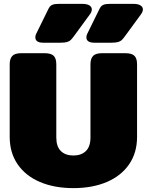

<svg xmlns="http://www.w3.org/2000/svg" viewBox="-20 -954 787 989"><path d="M162 -762Q162 -771 166 -779L223 -895Q231 -912 236 -919Q241 -926 251.5 -930Q262 -934 283 -934H406Q427 -934 440 -926.5Q453 -919 453 -905Q453 -894 443 -880L364 -772Q351 -754 344 -747.5Q337 -741 325 -737.5Q313 -734 290 -734H203Q162 -734 162 -762ZM425 -762Q425 -771 429 -779L486 -895Q494 -912 499 -919Q504 -926 514.5 -930Q525 -934 546 -934H669Q690 -934 703 -926.5Q716 -919 716 -905Q716 -894 706 -880L627 -772Q614 -754 607 -747.5Q600 -741 588 -737.5Q576 -734 553 -734H466Q425 -734 425 -762ZM30 -249V-623Q30 -652 43.5 -666Q57 -680 90 -680H209Q243 -680 256.5 -666.5Q270 -653 270 -623V-246Q270 -199 293.5 -176Q317 -153 358 -153Q399 -153 422.5 -176Q446 -199 446 -246V-623Q446 -652 459.5 -666Q473 -680 506 -680H625Q659 -680 672.5 -666.5Q686 -653 686 -623V-249Q686 -167 645 -107.5Q604 -48 530 -16.5Q456 15 358 15Q260 15 186 -16.5Q112 -48 71 -107.5Q30 -167 30 -249Z"/></svg>

Font: Mitr
Style: Bold
Weight: 700
Designer: Thanarat Vachiruckul
Foundry: Cadson Demak
Version: Version 1.002